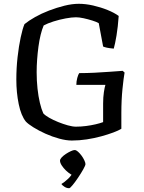

<svg xmlns="http://www.w3.org/2000/svg" viewBox="-20 -740 756 1011"><path d="M358 0Q329 0 292 -10Q255 -20 219.5 -36Q184 -52 156 -69.5Q128 -87 116 -100Q91 -131 78.5 -192Q66 -253 66 -321Q66 -381 72.5 -439Q79 -497 89 -543.5Q99 -590 109 -613Q131 -631 164.5 -650Q198 -669 238.5 -684.5Q279 -700 319.5 -710Q360 -720 395 -720Q431 -720 470.5 -711Q510 -702 546 -687.5Q582 -673 605 -656Q601 -598 593.5 -553Q586 -508 579 -484Q556 -486 542.5 -489Q529 -492 523 -495L500 -618Q488 -625 465.5 -632Q443 -639 420 -644Q397 -649 380 -649Q358 -649 325.5 -643Q293 -637 261.5 -627Q230 -617 210 -606Q201 -585 194 -556.5Q187 -528 182.5 -494.5Q178 -461 175.5 -426.5Q173 -392 173 -360Q173 -315 177.5 -273.5Q182 -232 190 -198.5Q198 -165 208 -143Q218 -132 239 -120Q260 -108 286 -97.5Q312 -87 337 -80Q362 -73 380 -73Q406 -73 433 -76.5Q460 -80 483.5 -85.5Q507 -91 523 -97V-195Q523 -228 527 -254.5Q531 -281 535 -293H382Q382 -312 387 -330Q392 -348 397 -355Q435 -355 476.5 -357Q518 -359 557.5 -362Q597 -365 626 -367L636 -358Q631 -331 625 -272.5Q619 -214 619 -144V-62Q605 -53 577 -42.5Q549 -32 512.5 -22Q476 -12 436.5 -6Q397 0 358 0ZM344 251Q331 251 319.5 243.5Q308 236 303 229Q320 219 338.5 201.5Q357 184 365 165L378 187Q368 187 354 178.5Q340 170 327 157.5Q314 145 305 131Q296 117 296 106Q296 98 305 88.5Q314 79 327 70.5Q340 62 353 56Q366 50 373 50Q381 50 390.5 58.5Q400 67 409 79Q418 91 424 104Q430 117 430 124Q430 131 418.5 151.5Q407 172 391.5 195Q376 218 362.5 234.5Q349 251 344 251Z"/></svg>

Font: Texturina 12pt
Style: Regular
Weight: 400
Designer: Guillermo Torres Carreño
Foundry: Omnibus-Type
Version: Version 1.002